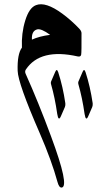

<svg xmlns="http://www.w3.org/2000/svg" viewBox="-20 -345 492 881"><path d="M126.5 -163.1Q160.2 -178.7 210 -185.1Q168.9 -215.3 149.9 -210Q124 -202.6 126.5 -163.1ZM80.6 -126.5Q77.6 -191.4 95.7 -250.5Q113.8 -309.6 145 -321.3Q189 -338.9 266.1 -282.2Q307.1 -252 343.3 -213.9Q354 -202.6 354 -192.9Q354.5 -105.5 352.5 -94.5Q350.6 -83.5 337.4 -85.9Q164.6 -125 98.6 -25.9Q92.8 -17.1 97.7 -6.3Q156.2 124 213.9 279.8Q299.8 511.2 263.2 515.6Q251 517.1 243.7 489.7Q217.3 393.1 162.6 266.6Q62.5 37.1 61 -20Q58.6 -96.7 80.6 -126.5ZM247.1 -13.7Q268.6 52.2 279.8 128.9Q280.8 138.2 277.8 146L259.8 187.5Q248.5 214.4 242.7 178.2Q231.9 103 214.4 42Q211.9 33.7 215.3 26.9L233.4 -15.1Q240.7 -32.7 247.1 -13.7ZM372.6 -13.7Q394 52.2 405.3 128.9Q406.2 138.2 403.3 146L385.3 187.5Q374 214.4 368.2 178.2Q357.4 103 339.8 42Q337.4 33.7 340.8 26.9L358.9 -15.1Q366.2 -32.7 372.6 -13.7Z"/></svg>

Font: Amiri
Style: Slanted
Weight: 400
Italic angle: 9°
Designer: Khaled Hosny
Version: Version 000.107